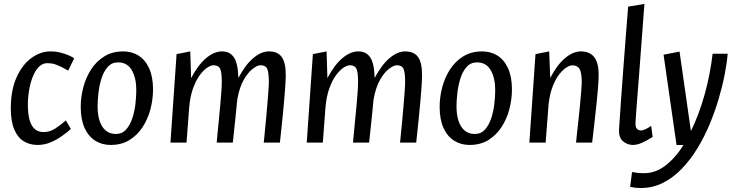

<svg xmlns="http://www.w3.org/2000/svg" viewBox="-20 -722 3726 972"><path d="M169.7 11.8Q130.9 11.8 100.6 -6.5Q70.2 -24.9 52.5 -66Q34.7 -107 34.7 -172.9Q34.7 -266.2 63.9 -330.6Q93.1 -395.1 139.1 -428.5Q185.1 -461.8 235.3 -461.8Q262.9 -461.8 286.8 -455.6Q310.7 -449.4 329.1 -441.3Q347.4 -433.1 355.5 -426.8L325.2 -364.3Q308.1 -374.3 291.9 -382.6Q275.6 -391 258.1 -396.7Q240.6 -402.3 220 -402.3Q198.1 -402.3 181.4 -387.8Q164.8 -373.3 153.1 -349.9Q141.4 -326.5 134.3 -298.5Q127.2 -270.5 124.1 -243.2Q121 -215.9 121 -194Q121 -145.7 129.7 -114.6Q138.5 -83.5 156.4 -68.4Q174.3 -53.3 200.2 -53.3Q232.7 -53.3 260.6 -71.9Q288.5 -90.4 313.6 -112.4L338.7 -69Q320.5 -52.6 294 -33.6Q267.5 -14.5 236.1 -1.3Q204.7 11.8 169.7 11.8Z M539.7 11.8Q496.6 11.8 462.3 -9.6Q427.9 -31.1 408.3 -74.2Q388.7 -117.2 388.7 -180.9Q388.7 -229.9 401.5 -279.3Q414.3 -328.7 440.9 -370Q467.4 -411.4 508.1 -436.6Q548.8 -461.8 603.7 -461.8Q647.8 -461.8 681.7 -440.4Q715.6 -418.9 735.1 -376Q754.7 -333 754.7 -269.1Q754.7 -220.1 742 -170.7Q729.4 -121.3 702.8 -80Q676.3 -38.6 636 -13.4Q595.8 11.8 539.7 11.8ZM566.3 -43.8Q598.4 -43.8 618.6 -66.5Q638.8 -89.2 650.2 -124.3Q661.6 -159.5 665.8 -197.5Q670 -235.5 670 -266Q670 -327 647.3 -366.6Q624.5 -406.2 577.8 -406.2Q545.8 -406.2 525.2 -383Q504.6 -359.8 493.6 -324.2Q482.5 -288.5 478.3 -250.6Q474.1 -212.7 474.1 -184Q474.1 -117.2 498.3 -80.5Q522.6 -43.8 566.3 -43.8Z M842.9 0 873.9 -448 943.3 -461.8 947.5 -326.3Q982.8 -393.8 1023.5 -427.8Q1064.3 -461.8 1103.3 -461.8Q1131.7 -461.8 1148.6 -448.3Q1165.5 -434.8 1173.4 -413.8Q1181.2 -392.7 1183.7 -369.6Q1186.2 -346.4 1187 -327.6Q1222 -394.1 1262.3 -428Q1302.7 -461.8 1340.7 -461.8Q1386.3 -461.8 1406.5 -433.1Q1426.6 -404.3 1426.6 -344.2Q1426.6 -320.2 1424.1 -283.4Q1421.6 -246.7 1417.7 -204.1Q1413.8 -161.5 1409.7 -120.5Q1405.5 -79.5 1402.1 -47.2Q1398.7 -15 1397 0H1315.3Q1316.6 -14 1319.6 -44.4Q1322.6 -74.7 1326.3 -112.3Q1329.9 -149.9 1333 -188.2Q1336.2 -226.6 1338.6 -258.5Q1341 -290.5 1341 -307.7Q1341 -354 1333 -372.9Q1325 -391.7 1298.6 -391.7Q1283.5 -391.7 1259.8 -374Q1236.2 -356.3 1214.2 -318.4Q1192.2 -280.4 1181.2 -218.8Q1176.7 -168.4 1171.8 -124.1Q1166.9 -79.8 1163.7 -47.5Q1160.4 -15.2 1158.7 0L1077 0Q1078.3 -14 1081.1 -44.4Q1084 -74.7 1087.7 -112.2Q1091.3 -149.7 1094.9 -188Q1098.5 -226.4 1100.7 -258.3Q1102.8 -290.3 1102.8 -308.3Q1102.8 -354 1094.8 -372.9Q1086.8 -391.7 1060.7 -391.7Q1047.8 -391.7 1029.1 -379.5Q1010.5 -367.2 991.3 -341.6Q972.2 -315.9 957.2 -274.6Q942.3 -233.4 937.5 -175.3L924.3 0Z M1532.9 0 1563.9 -448 1633.3 -461.8 1637.5 -326.3Q1672.8 -393.8 1713.5 -427.8Q1754.3 -461.8 1793.3 -461.8Q1821.7 -461.8 1838.6 -448.3Q1855.5 -434.8 1863.4 -413.8Q1871.2 -392.7 1873.7 -369.6Q1876.2 -346.4 1877 -327.6Q1912 -394.1 1952.3 -428Q1992.7 -461.8 2030.7 -461.8Q2076.3 -461.8 2096.5 -433.1Q2116.6 -404.3 2116.6 -344.2Q2116.6 -320.2 2114.1 -283.4Q2111.6 -246.7 2107.7 -204.1Q2103.8 -161.5 2099.7 -120.5Q2095.5 -79.5 2092.1 -47.2Q2088.7 -15 2087 0H2005.3Q2006.6 -14 2009.6 -44.4Q2012.6 -74.7 2016.3 -112.3Q2019.9 -149.9 2023 -188.2Q2026.2 -226.6 2028.6 -258.5Q2031 -290.5 2031 -307.7Q2031 -354 2023 -372.9Q2015 -391.7 1988.6 -391.7Q1973.5 -391.7 1949.8 -374Q1926.2 -356.3 1904.2 -318.4Q1882.2 -280.4 1871.2 -218.8Q1866.7 -168.4 1861.8 -124.1Q1856.9 -79.8 1853.7 -47.5Q1850.4 -15.2 1848.7 0L1767 0Q1768.3 -14 1771.1 -44.4Q1774 -74.7 1777.7 -112.2Q1781.3 -149.7 1784.9 -188Q1788.5 -226.4 1790.7 -258.3Q1792.8 -290.3 1792.8 -308.3Q1792.8 -354 1784.8 -372.9Q1776.8 -391.7 1750.7 -391.7Q1737.8 -391.7 1719.1 -379.5Q1700.5 -367.2 1681.3 -341.6Q1662.2 -315.9 1647.2 -274.6Q1632.3 -233.4 1627.5 -175.3L1614.3 0Z M2356.7 11.8Q2313.6 11.8 2279.3 -9.6Q2244.9 -31.1 2225.3 -74.2Q2205.7 -117.2 2205.7 -180.9Q2205.7 -229.9 2218.5 -279.3Q2231.3 -328.7 2257.9 -370Q2284.4 -411.4 2325.1 -436.6Q2365.8 -461.8 2420.7 -461.8Q2464.8 -461.8 2498.7 -440.4Q2532.6 -418.9 2552.1 -376Q2571.7 -333 2571.7 -269.1Q2571.7 -220.1 2559 -170.7Q2546.4 -121.3 2519.8 -80Q2493.3 -38.6 2453 -13.4Q2412.8 11.8 2356.7 11.8ZM2383.3 -43.8Q2415.4 -43.8 2435.6 -66.5Q2455.8 -89.2 2467.2 -124.3Q2478.6 -159.5 2482.8 -197.5Q2487 -235.5 2487 -266Q2487 -327 2464.3 -366.6Q2441.5 -406.2 2394.8 -406.2Q2362.8 -406.2 2342.2 -383Q2321.6 -359.8 2310.6 -324.2Q2299.5 -288.5 2295.3 -250.6Q2291.1 -212.7 2291.1 -184Q2291.1 -117.2 2315.3 -80.5Q2339.6 -43.8 2383.3 -43.8Z M2659.9 0 2690.9 -448 2760.3 -461.8 2765.5 -327.4Q2800.5 -394.4 2841.1 -428.1Q2881.7 -461.8 2919.7 -461.8Q2965.4 -461.8 2988 -433.1Q3010.6 -404.3 3010.6 -344.2Q3010.6 -320.2 3007.9 -283.4Q3005.1 -246.7 3000.7 -204.1Q2996.3 -161.5 2991.6 -120.5Q2986.8 -79.5 2983.2 -47.2Q2979.6 -15 2977.8 0H2896.2Q2897.4 -14 2900.7 -44.4Q2903.9 -74.7 2908.2 -112.3Q2912.5 -149.9 2916.1 -188.2Q2919.7 -226.6 2922.3 -258.5Q2925 -290.5 2925 -307.7Q2925 -353.7 2914.4 -372.5Q2903.8 -391.2 2877.7 -391.2Q2865.5 -391.2 2848.3 -380.9Q2831.2 -370.6 2812.6 -347.6Q2794.1 -324.6 2779.1 -287.6Q2764.2 -250.5 2757.5 -197.7L2742.3 0Z M3183.7 11.8Q3156.4 11.8 3134.3 -6.6Q3112.2 -25.1 3113.7 -64.4Q3118.1 -133.1 3123.5 -209.9Q3128.9 -286.7 3135 -367.3Q3141.2 -447.9 3147.4 -529.2Q3153.7 -610.5 3160 -688.3L3242.4 -702.2Q3232.7 -573.8 3225.7 -480.3Q3218.7 -386.7 3213.7 -322Q3208.7 -257.2 3205.3 -215.7Q3201.9 -174.1 3200.4 -149.8Q3198.9 -125.6 3198 -113.8Q3197.1 -102 3197.1 -95.3Q3197.1 -77.7 3204.6 -69.9Q3212 -62.2 3222.3 -61.4Q3231.8 -60.6 3246.9 -67.4Q3262 -74.3 3276.4 -85L3284 -28.7Q3252.2 -8.7 3228.4 1.6Q3204.5 11.8 3183.7 11.8Z M3222.8 229.9Q3209.5 229.9 3197.1 228.5Q3184.7 227.1 3170 224L3179.8 148.9Q3194.1 151.4 3207 153.1Q3220 154.7 3241.9 154.7Q3298.3 154.7 3348.4 116.4Q3398.5 78.1 3440.4 12.2H3405L3339.3 -445L3420.2 -460.8L3477.8 -58.3Q3517.9 -139.5 3546.5 -241.1Q3575.2 -342.7 3587.7 -450H3664.1Q3660.1 -404.6 3649 -346.4Q3637.9 -288.2 3618.9 -223.6Q3599.9 -158.9 3573.1 -94.3Q3546.2 -29.6 3510.8 28.6Q3475.4 86.7 3431.6 132.3Q3387.8 177.8 3335.9 203.9Q3283.9 229.9 3222.8 229.9Z"/></svg>

Font: Ancizar Sans Thin
Style: Italic
Weight: 100
Italic angle: -4°
Designer: Cesar Puertas, Viviana Monsalve, Julian Moncada, Julian Prieto, Jose Castro, Mariel Hernandez, Felipe Aragon, Sara Alarc
Version: Version 8.100